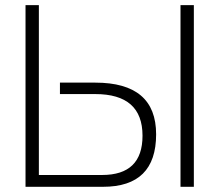

<svg xmlns="http://www.w3.org/2000/svg" viewBox="-20 -718 843 738"><path d="M129.4 -698.2V-45.4H372.6Q527.8 -45.4 527.8 -196.3Q527.8 -356.4 346.2 -356.4H210.4V-400.4H346.2Q580.1 -400.4 580.1 -201.7Q580.1 0 376 0H78.1V-698.2ZM673.8 0V-698.2H725.1V0Z"/></svg>

Font: Voltera Light
Style: Light
Weight: 300
Designer: Bernd Montag
Version: Version 1.301